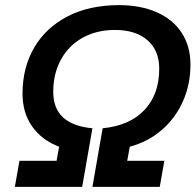

<svg xmlns="http://www.w3.org/2000/svg" viewBox="-20 -730 765 750"><path d="M56 -102H201L211 -157Q144 -182 106 -235.5Q68 -289 68 -364Q68 -466 113.5 -544Q159 -622 244 -666Q329 -710 445 -710Q529 -710 592.5 -682Q656 -654 690 -601.5Q724 -549 724 -478Q724 -400 694.5 -334Q665 -268 611.5 -222Q558 -176 487 -157L477 -102H622L604 0H341L381 -229Q486 -239 544 -300Q602 -361 602 -462Q602 -533 556 -573Q510 -613 429 -613Q358 -613 303.5 -583Q249 -553 218.5 -498Q188 -443 188 -371Q188 -243 341 -229L301 0H38Z"/></svg>

Font: Niramit SemiBold
Style: Italic
Weight: 600
Italic angle: -10°
Designer: Katatrad Aksorn Co.,Ltd.
Foundry: Cadson Demak Co.,Ltd.
Version: Version 1.001; ttfautohint (v1.6)